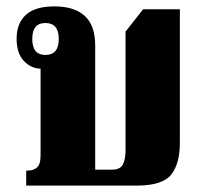

<svg xmlns="http://www.w3.org/2000/svg" viewBox="-20 -581 636 601"><path d="M62 0V-47H67Q84 -47 95.5 -56.5Q107 -66 107 -95V-366Q76 -367 54 -391Q32 -415 32 -460Q32 -508 61 -534.5Q90 -561 150 -561Q213 -561 245.5 -531Q278 -501 278 -438V-50H331Q356 -50 364.5 -66Q373 -82 373 -112V-482L428 -552H543V-134Q543 -68 515.5 -34Q488 0 407 0ZM122 -409Q164 -409 164 -459Q164 -509 122 -509Q81 -509 81 -459Q81 -409 122 -409Z"/></svg>

Font: Noto Serif Thai Condensed Black
Style: Regular
Weight: 900
Width: 3
Designer: Monotype Design Team
Foundry: Monotype Imaging Inc.
Version: Version 2.002; ttfautohint (v1.8.4.7-5d5b)